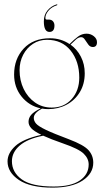

<svg xmlns="http://www.w3.org/2000/svg" viewBox="-20 -611 464 878"><path d="M295.5 26Q363 51.5 384.8 75.8Q406.5 100 406.5 133Q406.5 182.5 357.5 214.8Q308.5 247 220.5 247Q118.5 247 66.5 212Q14.5 177 14.5 127Q14.5 89.5 49.8 57Q85 24.5 169 5.5Q135 -11 122.8 -24.8Q110.5 -38.5 110.5 -54Q110.5 -71.5 122.5 -85.8Q134.5 -100 166 -115.5Q113 -127 78.8 -169.2Q44.5 -211.5 44.5 -270Q44.5 -341.5 88.2 -388.8Q132 -436 208.5 -436Q258.5 -436 298 -409.5L298.5 -410Q319 -430.5 336.8 -443.8Q354.5 -457 375.5 -457Q394.5 -457 409 -445.5Q423.5 -434 423.5 -418Q423.5 -396 404.5 -396Q392 -396 383.8 -407.2Q375.5 -418.5 368.2 -429.8Q361 -441 351.5 -441Q339.5 -441 327.8 -430.8Q316 -420.5 302.5 -407Q332.5 -385.5 350 -351.5Q367.5 -317.5 367.5 -276Q367.5 -227 345.2 -190Q323 -153 285 -132.5Q247 -112 200.5 -112Q186 -112 172 -114.5Q155 -105.5 144.8 -94.8Q134.5 -84 134.5 -72Q134.5 -58 144.8 -46Q155 -34 189.2 -17.5Q223.5 -1 295.5 26ZM194.5 -429Q159 -429 130.8 -410.5Q102.5 -392 86 -360.5Q69.5 -329 69.5 -290Q69.5 -243 88.2 -204.2Q107 -165.5 140.2 -142.2Q173.5 -119 216.5 -119Q273 -119 307.8 -158Q342.5 -197 342.5 -256Q342.5 -330.5 303 -379.8Q263.5 -429 194.5 -429ZM34.5 126Q34.5 177 79.8 209.5Q125 242 225.5 242Q305 242 345.2 214.2Q385.5 186.5 385.5 141Q385.5 114 362.8 91.8Q340 69.5 268.5 45Q211 25 177.5 9.5Q106 23.5 70.2 54.5Q34.5 85.5 34.5 126ZM202.5 -521.5Q215.5 -521.5 222.2 -513.8Q229 -506 229 -494Q229 -465 206 -465Q180.5 -465 180.5 -513.5Q180.5 -543 196.8 -562.8Q213 -582.5 237.5 -590.5Q241.5 -592 242 -590Q243 -588 240.5 -587Q215.5 -579 201.5 -562Q187.5 -545 187.5 -529Q187.5 -521.5 193.5 -521.5Z"/></svg>

Font: Fraunces 144pt Thin
Style: Regular
Weight: 100
Version: Version 1.000;[f99f86859]